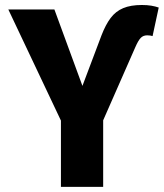

<svg xmlns="http://www.w3.org/2000/svg" viewBox="-20 -730 640 750"><path d="M576 -589Q571 -590.5 566.5 -591.2Q562 -592 555 -592Q539.5 -592 529.8 -582Q520 -572 508.5 -545.5L383 -260V0H218V-259L12.5 -693H192.5L302 -394.5L376.5 -592Q392.5 -633.5 412.2 -659.8Q432 -686 461.2 -698.2Q490.5 -710.5 534 -710.5Q554.5 -710.5 571 -707.8Q587.5 -705 600 -700.5Z"/></svg>

Font: Fira Code Light
Style: Bold
Weight: 700
Monospace: yes
Version: Version 5.002